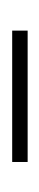

<svg xmlns="http://www.w3.org/2000/svg" viewBox="108 -434 66 323"><g transform="rotate(-90 141.5 -272.0)"><path d="M31 -259V-285H252V-259Z"/></g></svg>

Font: Noto Sans Bengali Condensed Thin
Style: Regular
Weight: 100
Width: 3
Designer: Joana Ranito - Universal Thirst; Jelle Bosma - Monotype Design Team
Foundry: Universal Thirst ehf.
Version: Version 3.000; ttfautohint (v1.8.4.7-5d5b)